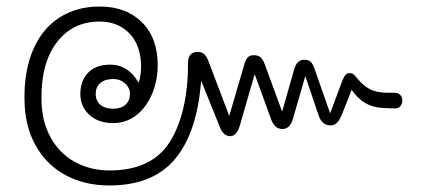

<svg xmlns="http://www.w3.org/2000/svg" viewBox="-20 -604 1307 588"><path d="M55 -302Q54 -389 82 -453Q110 -517 162.5 -550.5Q215 -584 285 -584Q366 -584 414.5 -536Q463 -488 463 -404Q463 -358 446 -317Q429 -276 398 -251.5Q367 -227 326 -227Q281 -227 253.5 -252.5Q226 -278 226 -316Q226 -356 249.5 -381Q273 -406 318 -406Q346 -406 368.5 -391Q391 -376 403 -352H405Q412 -373 412 -400Q412 -464 377 -501Q342 -538 285 -538Q203 -538 154.5 -475Q106 -412 107 -302Q107 -235 134 -185Q161 -135 208.5 -108.5Q256 -82 315 -82Q446 -82 501 -171Q556 -260 556 -414Q556 -429 563.5 -437Q571 -445 586 -445Q598 -445 606 -437.5Q614 -430 621 -410L682 -249L728 -406Q732 -421 738.5 -428Q745 -435 757 -435Q771 -435 778.5 -428Q786 -421 792 -404L844 -262L881 -392Q889 -421 912 -421Q924 -421 930.5 -415.5Q937 -410 942 -397L991 -257L1028 -356Q1033 -368 1037.5 -374Q1042 -380 1049 -380Q1058 -380 1062 -377Q1066 -374 1074 -364Q1093 -341 1113.5 -330.5Q1134 -320 1167 -320H1188Q1199 -320 1205.5 -313.5Q1212 -307 1212 -296Q1212 -285 1205.5 -278Q1199 -271 1188 -272L1159 -273Q1124 -274 1099.5 -288Q1075 -302 1057 -329L1027 -253Q1020 -236 1012 -228Q1004 -220 992 -220Q966 -220 956 -250L915 -371L877 -240Q868 -209 845 -209Q832 -209 823.5 -217Q815 -225 809 -242L760 -377L715 -221Q705 -187 685 -187Q665 -187 654 -213L596 -357Q584 -198 516 -117Q448 -36 315 -36Q239 -36 180 -68Q121 -100 88 -160.5Q55 -221 55 -302ZM378 -316Q378 -335 363 -348.5Q348 -362 326 -362Q301 -362 287 -349.5Q273 -337 273 -316Q273 -296 287 -283.5Q301 -271 326 -271Q351 -271 364.5 -283.5Q378 -296 378 -316Z"/></svg>

Font: Kodchasan ExtraLight
Style: Regular
Weight: 275
Version: Version 1.000; ttfautohint (v1.6)